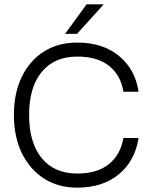

<svg xmlns="http://www.w3.org/2000/svg" viewBox="-20 -856 702 884"><path d="M457.5 -836 334.5 -700H279.5L378.5 -836ZM44 -327Q44 -427 80.2 -502Q116.5 -577 182 -618.5Q247.5 -660 335 -660Q453.5 -660 528.2 -598.2Q603 -536.5 618 -433.5H548Q537 -508 483.2 -551.8Q429.5 -595.5 335.5 -595.5Q230.5 -595.5 172.2 -525Q114 -454.5 114 -327Q114 -198.5 172.2 -127.8Q230.5 -57 335.5 -57Q428 -57 481.8 -100.8Q535.5 -144.5 548 -220.5H618Q601.5 -115 527 -53.5Q452.5 8 335 8Q248 8 182.5 -34Q117 -76 80.5 -151.2Q44 -226.5 44 -327Z"/></svg>

Font: Overused Grotesk Book
Style: Regular
Weight: 375
Version: Version 0.004